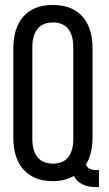

<svg xmlns="http://www.w3.org/2000/svg" viewBox="-20 -727 442 778"><path d="M194 -707C87 -707 34 -638 34 -531V-169C34 -63 87 7 194 7C228 7 257 -1 279 -14C295 15 324 31 368 31H381V-38H371C349 -38 336 -43 328 -60C346 -88 355 -126 355 -169V-531C355 -638 302 -707 194 -707ZM194 -636C251 -636 277 -598 277 -535V-165C277 -101 251 -64 194 -64C138 -64 111 -101 111 -165V-535C111 -598 138 -636 194 -636Z"/></svg>

Font: VL Bebas Neue Regular
Style: Regular
Weight: 400
Designer: Ryoichi Tsunekawa
Foundry: Ryoichi Tsunekawa
Version: Version 001.003